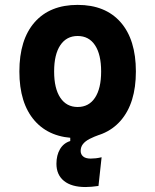

<svg xmlns="http://www.w3.org/2000/svg" viewBox="-20 -547 626 774"><path d="M324.7 207Q268.6 207 238 182.4Q207.5 157.7 207.5 113.3Q207.5 78.6 221.9 54.2Q236.3 29.8 263.2 21.5V-14.6L378.9 -16.1L383.8 -4.9Q358.9 3.9 341.3 12.9Q323.7 22 314.5 33.7Q305.2 45.4 305.2 61.5Q305.2 75.2 315.2 83.7Q325.2 92.3 345.7 92.3Q355 92.3 366.2 91.1Q377.4 89.8 389.6 86.9L377 202.6Q363.3 204.6 349.6 205.8Q335.9 207 324.7 207ZM293 9.8Q181.2 9.8 119.6 -60.5Q58.1 -130.9 58.1 -258.8Q58.1 -387.2 119.6 -457.3Q181.2 -527.3 293 -527.3Q404.8 -527.3 466.3 -457.3Q527.8 -387.2 527.8 -258.8Q527.8 -130.9 466.3 -60.5Q404.8 9.8 293 9.8ZM293 -115.7Q338.4 -115.7 363 -153.1Q387.7 -190.4 387.7 -258.8Q387.7 -327.6 363 -364.7Q338.4 -401.9 293 -401.9Q248 -401.9 223.1 -364.7Q198.2 -327.6 198.2 -258.8Q198.2 -190.4 223.1 -153.1Q248 -115.7 293 -115.7Z"/></svg>

Font: Cascadia Code PL
Style: Regular
Weight: 400
Monospace: yes
Designer: Aaron Bell
Foundry: Saja Typeworks
Version: Version 2102.003